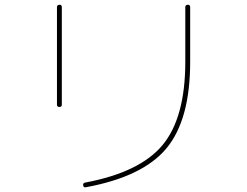

<svg xmlns="http://www.w3.org/2000/svg" viewBox="-20 -750 1040 808"><path d="M340.8 38.1Q332 40 330.1 30.3Q328.1 21.5 336.9 18.6Q568.4 -24.4 664.1 -139.6Q759.8 -254.9 759.8 -490.2V-719.7Q759.8 -729.5 770 -730Q780.3 -730.5 780.3 -719.7V-490.2Q780.3 -246.1 680.7 -126Q581.1 -5.9 340.8 38.1ZM219.7 -309.6V-719.7Q219.7 -729.5 230 -730Q240.2 -730.5 240.2 -719.7V-309.6Q240.2 -299.8 230 -299.8Q219.7 -299.8 219.7 -309.6Z"/></svg>

Font: Rounded-X Mgen+ 1mn thin
Style: Regular
Weight: 100
Designer: [Source Han Sans]
Ryoko NISHIZUKA  (kana & ideographs); Paul D. Hunt (Latin, Greek & Cyrillic); Wenlong ZHANG  (bopomofo
Version: Version 1.059.20150602